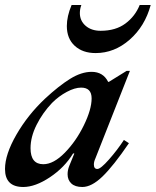

<svg xmlns="http://www.w3.org/2000/svg" viewBox="-35 -739 622 767"><path d="M-15 -64Q-15 -122 30.5 -201Q76 -280 145 -345Q200 -396 245 -424Q290 -452 331 -452Q377 -452 397 -412H400L471 -456H484L346 -106Q340 -93 340 -82Q340 -64 354 -64Q367 -64 400.5 -102Q434 -140 460 -180L480 -167Q418 -76 374.5 -34Q331 8 294 8Q265 8 250 -6Q235 -20 235 -43Q235 -60 242 -77L262 -126H257Q223 -70 164.5 -31Q106 8 58 8Q-15 8 -15 -64ZM331 -346Q331 -389 289 -389Q264 -389 232 -372Q200 -355 173 -328Q135 -288 111 -240Q87 -192 87 -147Q87 -83 138 -83Q179 -83 224 -129Q269 -175 300 -238.5Q331 -302 331 -346ZM284 -687Q284 -703 290 -719H251Q232 -674 232 -635Q232 -585 263.5 -556Q295 -527 347 -527Q422 -527 483 -580.5Q544 -634 567 -719H523Q505 -674 466 -645Q427 -616 367 -616Q330 -616 307 -636Q284 -656 284 -687Z"/></svg>

Font: Ibarra Real Nova
Style: Bold Italic
Weight: 700
Italic angle: -22°
Designer: Jose Maria Ribagorda & Octavio Pardo
Foundry: Octavio Pardo
Version: Version 1.014